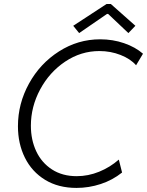

<svg xmlns="http://www.w3.org/2000/svg" viewBox="-20 -922 728 950"><path d="M68.8 -297.4Q68.8 -409.2 123.5 -508.5Q178.2 -607.9 272 -667.7Q365.7 -727.5 475.6 -727.5Q538.1 -727.5 594 -708.3Q649.9 -689 687.5 -656.2L653.3 -599.1Q625.5 -630.9 576.4 -650.1Q527.3 -669.4 471.7 -669.4Q380.4 -669.4 302.5 -617.2Q224.6 -564.9 178.7 -479.5Q132.8 -394 132.8 -299.8Q132.8 -230 159.4 -173.3Q186 -116.7 237.3 -83.5Q288.6 -50.3 359.4 -50.3Q416.5 -50.3 470.5 -72.3Q524.4 -94.2 567.9 -132.3L584 -68.4Q537.1 -30.8 478.5 -11.5Q419.9 7.8 358.4 7.8Q268.6 7.8 203.1 -32.2Q137.7 -72.3 103.3 -141.6Q68.8 -210.9 68.8 -297.4ZM342.3 -794.4 507.3 -902.3H528.3L649.9 -794.4L615.2 -758.3L515.1 -853H509.3L371.6 -758.3Z"/></svg>

Font: Reddit Sans Vanilla Light
Style: Italic
Weight: 300
Italic angle: -11.25°
Designer: Stephen Hutchings
Version: Version 1.013